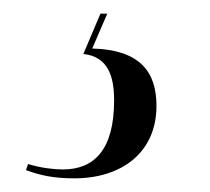

<svg xmlns="http://www.w3.org/2000/svg" viewBox="-20 -29 308 281"><path d="M89 232C157 232 209 195 209 126C209 78 187 44 115 42L137 -9H127L102 50C139 54 147 84 147 118C147 190 118 219 72 219C60 219 40 217 21 211L18 220C40 228 59 232 89 232Z"/></svg>

Font: Noto Serif Display ExtraCondensed Medium
Style: Italic
Weight: 500
Width: 2
Italic angle: -12°
Designer: Monotype Design Team
Foundry: Monotype Imaging Inc.
Version: Version 2.009